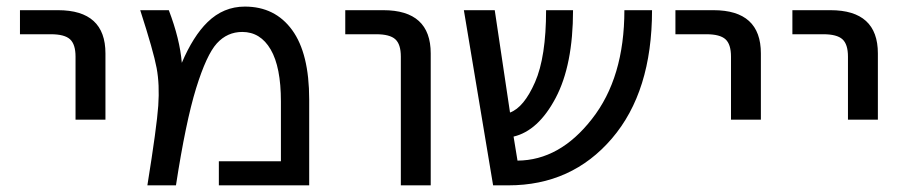

<svg xmlns="http://www.w3.org/2000/svg" viewBox="-20 -555 2713 577"><path d="M40 -452.1V-524.4H154.3Q296.9 -524.4 296.9 -394.5V-195.3H207V-384.8Q207 -421.9 190.4 -437Q173.8 -452.1 132.8 -452.1Z M637.7 2V-70.3H824.2V-250Q824.2 -353.5 793.5 -406.2Q762.7 -459 708 -459Q663.1 -459 631.8 -424.8Q600.6 -390.6 569.3 -289.6Q538.1 -188.5 508.8 2H422.9Q451.2 -173.8 455.6 -237.3Q460 -300.8 450.7 -350.6Q441.4 -400.4 401.4 -524.4H487.3Q520.5 -437.5 526.4 -366.2Q560.5 -446.3 603.5 -488.3Q651.4 -535.2 715.8 -535.2Q806.6 -535.2 857.9 -464.8Q909.2 -394.5 909.2 -255.9V2Z M1017.6 -452.1V-524.4H1131.8Q1274.4 -524.4 1274.4 -394.5V2H1184.6V-384.8Q1184.6 -421.9 1168 -437Q1151.4 -452.1 1110.4 -452.1Z M1939.5 -524.4Q1939.5 -279.3 1818.8 -138.7Q1698.2 2 1507.8 2H1461.9L1374 -524.4H1466.8L1512.7 -216.8Q1554.7 -232.4 1587.9 -308.1Q1621.1 -383.8 1621.1 -524.4H1702.1Q1702.1 -359.4 1649.9 -260.7Q1597.7 -162.1 1523.4 -144.5L1535.2 -72.3Q1662.1 -73.2 1758.8 -197.3Q1856.4 -321.3 1856.4 -524.4Z M2009.8 -452.1V-524.4H2124Q2266.6 -524.4 2266.6 -394.5V-195.3H2176.8V-384.8Q2176.8 -421.9 2160.2 -437Q2143.6 -452.1 2102.5 -452.1Z M2361.3 -452.1V-524.4H2475.6Q2618.2 -524.4 2618.2 -394.5V-195.3H2528.3V-384.8Q2528.3 -421.9 2511.7 -437Q2495.1 -452.1 2454.1 -452.1Z"/></svg>

Font: Nasu
Style: Regular
Weight: 400
Designer: Ryoko NISHIZUKA (kana &amp; ideographs); Paul D. Hunt (Latin, Greek &amp; Cyrillic); Wenlong ZHANG (bopomofo); Sandoll C
Version: Version 2014.1215